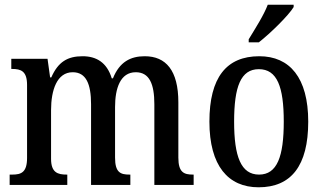

<svg xmlns="http://www.w3.org/2000/svg" viewBox="-20 -786 1375 816"><path d="M21 0H266V-44H263C226 -44 197 -52 197 -111V-318C197 -403 222 -479 289 -479C346 -479 367 -429 367 -343V0H534V-44H530C492 -44 469 -53 469 -116V-331C469 -410 491 -479 557 -479C615 -479 636 -429 636 -343V0H803V-44H800C762 -44 738 -53 738 -116V-351C738 -487 685 -547 595 -547C535 -547 488 -523 460 -453H455C434 -522 388 -547 331 -547C267 -547 227 -523 198 -457H193L182 -536H28V-493H31C69 -493 95 -484 95 -425V-115C95 -53 70 -44 32 -44H21Z M1037 -619V-606H1080C1131 -646 1207 -721 1228 -756V-766H1118C1101 -721 1065 -665 1037 -619ZM1079 10C1217 10 1290 -81 1290 -269C1290 -456 1211 -547 1082 -547C942 -547 870 -456 870 -269C870 -81 950 10 1079 10ZM1081 -44C1004 -44 975 -121 975 -269C975 -417 1003 -492 1080 -492C1158 -492 1186 -417 1186 -269C1186 -121 1158 -44 1081 -44Z"/></svg>

Font: Noto Serif Hebrew Condensed Medium
Style: Regular
Weight: 500
Width: 3
Designer: Monotype Design Team
Foundry: Monotype Imaging Inc.
Version: Version 2.004